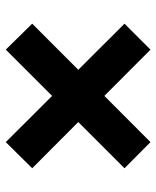

<svg xmlns="http://www.w3.org/2000/svg" viewBox="44 -634 558 687"><g transform="rotate(-90 323.5 -291.0)"><path d="M488.9 -32 64.5 -455.3 158 -549.8 581.8 -125ZM158 -32 64.5 -125 488.9 -549.8 581.8 -455.3Z"/></g></svg>

Font: Inter Tight
Style: Regular
Weight: 400
Designer: Rasmus Andersson
Foundry: rsms
Version: Version 3.002